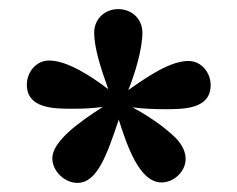

<svg xmlns="http://www.w3.org/2000/svg" viewBox="-20 -828 522 422"><path d="M293 -756C293 -788 268 -808 240 -808C211 -808 187 -787 187 -756C187 -723 202 -676 218 -632C181 -660 128 -695 88 -695C59 -695 39 -669 39 -642C39 -589 99 -589 140 -589C163 -589 185 -590 206 -593C156 -561 95 -518 95 -480C95 -452 122 -426 150 -426C194 -426 215 -488 241 -565C259 -509 286 -427 335 -427C364 -427 388 -453 388 -478C388 -494 381 -509 367 -524C338 -553 296 -579 271 -592C295 -589 319 -588 342 -588C384 -588 443 -588 443 -641C443 -668 423 -694 394 -694C354 -694 303 -659 262 -630C277 -667 293 -721 293 -756Z"/></svg>

Font: Domine
Style: Bold
Weight: 700
Designer: Pablo Impallari, Rodrigo Fuenzalida, Brenda Gallo
Foundry: Pablo Impallari, Rodrigo Fuenzalida, Brenda Gallo
Version: Version 2.000